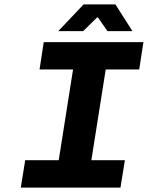

<svg xmlns="http://www.w3.org/2000/svg" viewBox="-20 -850 670 870"><path d="M244.1 -709 358.9 -830.1H502.9L580.1 -709H466.8L423.8 -771H419.9L356.9 -709ZM74.2 0 94.2 -124H246.1L311 -535.2H159.2L178.2 -659.2H629.9L610.8 -535.2H459L394 -124H545.9L525.9 0Z"/></svg>

Font: Office Code Pro Bold Italic
Style: Regular
Weight: 700
Italic angle: -9°
Designer: Nathan Rutzky & Paul D. Hunt
Foundry: Adobe Systems Incorporated
Version: Version 1.004;PS 001.004;hotconv 1.0.70;makeotf.lib2.5.58329